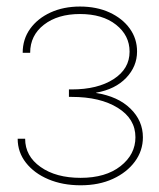

<svg xmlns="http://www.w3.org/2000/svg" viewBox="-20 -550 480 578"><path d="M222.7 7.8Q168.5 7.8 125.7 -10.3Q83 -28.3 58.1 -60.1Q33.2 -91.8 33.2 -132.3H55.7Q55.7 -80.1 102.1 -47.4Q148.4 -14.6 222.7 -14.6Q297.9 -14.6 342.8 -49.8Q387.7 -85 387.7 -136.7Q387.7 -192.4 334.7 -225.3Q281.7 -258.3 195.8 -258.3H187.5V-280.8H195.8Q273.9 -280.8 322 -311.8Q370.1 -342.8 370.1 -394.5Q370.1 -443.4 329.3 -475.6Q288.6 -507.8 220.7 -507.8Q153.8 -507.8 112.3 -475.6Q70.8 -443.4 70.8 -391.1H48.3Q48.3 -432.1 70.8 -463.4Q93.3 -494.6 132.3 -512.5Q171.4 -530.3 220.7 -530.3Q271 -530.3 309.8 -512.5Q348.6 -494.6 370.6 -464.1Q392.6 -433.6 392.6 -395Q392.6 -350.1 359.9 -315.7Q327.1 -281.2 269.5 -271V-270Q335 -259.8 372.6 -223.1Q410.2 -186.5 410.2 -136.7Q410.2 -96.2 386 -63.5Q361.8 -30.8 319.8 -11.5Q277.8 7.8 222.7 7.8Z"/></svg>

Font: Inter 28pt Thin
Style: Regular
Weight: 250
Designer: Rasmus Andersson
Foundry: rsms
Version: Version 4.001;git-66647c0bb